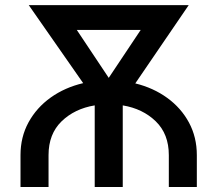

<svg xmlns="http://www.w3.org/2000/svg" viewBox="-20 -743 864 763"><path d="M356.4 0V-324.2Q276.4 -311 224.6 -260.7Q172.9 -210.4 172.9 -126.5V0H61.5V-126.5Q61.5 -198.7 93.5 -257.1Q125.5 -315.4 181.6 -355.5Q237.8 -395.5 310.5 -412.6L94.2 -722.7H730L517.6 -411.6Q589.4 -394 644.5 -354Q699.7 -314 731 -255.9Q762.2 -197.8 762.2 -126.5V0H650.9V-126.5Q650.9 -210.4 599.1 -260.7Q547.4 -311 467.8 -324.2V0ZM412.1 -433.6 539.1 -624H285.2Z"/></svg>

Font: Giphurs Medium
Style: Regular
Weight: 500
Version: Version 0.920; ttfautohint (v1.8.4.7-5d5b)